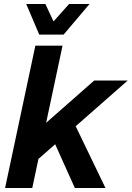

<svg xmlns="http://www.w3.org/2000/svg" viewBox="-20 -938 657 958"><path d="M5.4 0 156.4 -710H292L141 0ZM353.4 0 248.8 -232.8 351.2 -321.6 506.2 0ZM144.8 -121.2 178.8 -297.6 449.8 -536H617ZM426.8 -918.2 297.4 -765.4H175.8L110.8 -918.2H206.4L255 -814H231.8L324.8 -918.2Z"/></svg>

Font: Geist Mono
Style: Italic
Weight: 400
Italic angle: -12°
Monospace: yes
Designer: Basement.studio, Andrés Briganti, Mateo Zaragoza
Foundry: Basement.studio, Vercel, Andrés Briganti, Guido Ferreyra, Mateo Zaragoza
Version: Version 1.500